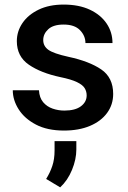

<svg xmlns="http://www.w3.org/2000/svg" viewBox="-20 -558 555 835"><path d="M356.9 -143.1Q356.9 -160.6 348.1 -174.8Q339.4 -189 314.7 -200.9Q290 -212.9 242.2 -222.7Q157.7 -240.7 105.5 -276.6Q53.2 -312.5 53.2 -378.9Q53.2 -421.9 77.9 -458Q102.5 -494.1 148.2 -516.1Q193.8 -538.1 256.8 -538.1Q323.2 -538.1 370.6 -515.9Q418 -493.7 443.6 -455.8Q469.2 -418 469.2 -370.6H351.6Q351.6 -402.3 327.9 -426.8Q304.2 -451.2 256.8 -451.2Q211.9 -451.2 189.9 -430.9Q168 -410.6 168 -383.8Q168 -357.4 190.4 -341.3Q212.9 -325.2 277.3 -311Q368.2 -291.5 420.2 -256.1Q472.2 -220.7 472.2 -149.4Q472.2 -103 445.8 -66.9Q419.4 -30.8 371.3 -10.5Q323.2 9.8 258.3 9.8Q186 9.8 136.5 -16.1Q86.9 -42 61.3 -82.3Q35.6 -122.6 35.6 -165.5H149.4Q151.4 -132.8 167.7 -113.5Q184.1 -94.2 208.7 -85.7Q233.4 -77.1 259.8 -77.1Q307.1 -77.1 332 -95.9Q356.9 -114.7 356.9 -143.1ZM312 55.7V92.3Q312 134.8 293.2 180.7Q274.4 226.6 241.7 256.8L180.7 220.2Q197.8 192.9 207.5 163.6Q217.3 134.3 217.3 96.7V55.7Z"/></svg>

Font: Vazirmatn UI FD Medium
Style: Regular
Weight: 500
Designer: Saber Rastikerdar
Foundry: Saber Rastikerdar
Version: Version 33.003